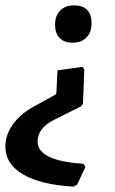

<svg xmlns="http://www.w3.org/2000/svg" viewBox="-68 -495 428 715"><path d="M202 -336Q171 -336 154 -353.5Q137 -371 137 -403Q137 -436 156 -455.5Q175 -475 207 -475Q273 -475 273 -408Q273 -375 254 -355.5Q235 -336 202 -336ZM205 200Q84 193 18 154.5Q-48 116 -48 51Q-48 7 -19.5 -32.5Q9 -72 61 -100L139 -143L142 -148L146 -233L239 -246L246 -237L241 -109L234 -99L138 -51Q72 -20 72 32Q72 104 243 115L250 127L219 193Z"/></svg>

Font: Alegreya Sans SC
Style: Bold Italic
Weight: 700
Italic angle: -7°
Designer: Juan Pablo del Peral
Foundry: Huerta Tipografica
Version: Version 2.007